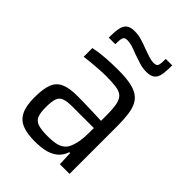

<svg xmlns="http://www.w3.org/2000/svg" viewBox="-211 -814 921 921"><g transform="rotate(45 249.0 -354.0)"><path d="M196.4 8Q145.2 8 111.7 -4.9Q78.2 -17.8 61.8 -50.1Q45.4 -82.4 45.4 -140.2Q45.4 -197.8 57.9 -230.7Q70.5 -263.5 101.3 -277.3Q132.1 -291.2 186.7 -291.2Q198.6 -291.2 217 -290.9Q235.5 -290.7 259.2 -290Q282.8 -289.2 306.5 -288.5Q330.2 -287.7 351 -286.7V-321.8Q351 -369.1 345.6 -395.9Q340.1 -422.7 326 -435.7Q311.9 -448.7 284.7 -452.4Q257.4 -456.1 213.9 -456.1Q195 -456.1 169.9 -454.4Q144.8 -452.7 119.8 -450.4Q94.8 -448.2 74.8 -445.3V-504.4Q110.7 -512 152 -515Q193.4 -518 237.3 -518Q285.1 -518 318.3 -511.9Q351.4 -505.8 372.2 -492.2Q393.1 -478.6 404.3 -456Q415.6 -433.4 419.8 -400.3Q424.1 -367.3 424.1 -322.9V0H358.6L355.6 -72.8H349.9Q337.9 -38.7 313.5 -21.1Q289.1 -3.5 258.8 2.3Q228.5 8 196.4 8ZM221.3 -53.3Q248.3 -53.3 270 -56.8Q291.7 -60.3 308 -70.8Q324.4 -81.4 332.7 -100.3Q342.6 -122.7 346.8 -148.2Q351 -173.6 351 -207.3V-238H205.4Q169.6 -238 150.5 -231Q131.5 -224.1 124.4 -204.5Q117.3 -184.8 117.3 -145.6Q117.3 -107.8 125.4 -88.1Q133.5 -68.5 156 -60.9Q178.6 -53.3 221.3 -53.3ZM94.8 -595.2Q94.8 -633.4 99.3 -657.7Q103.8 -681.9 118.2 -693.7Q132.6 -705.4 161.5 -705.4Q185.5 -705.4 209.9 -698.1Q234.3 -690.9 260.5 -680.6Q280.8 -673.3 299 -667.3Q317.1 -661.4 333.9 -661.4Q353.3 -661.4 357 -674.2Q360.7 -686.9 360.7 -716.4H404.5Q404.5 -677.7 400.3 -653.6Q396.1 -629.6 381.7 -617.9Q367.3 -606.2 338.3 -606.2Q313.3 -606.2 289.9 -613.6Q266.6 -621.1 240.8 -629.9Q219.6 -638.7 201.4 -644.4Q183.2 -650.1 166.4 -650.1Q147.5 -650.1 143.3 -636.9Q139.2 -623.6 139.2 -595.2Z"/></g></svg>

Font: Saira Thin SemiCondensed
Style: Regular
Weight: 100
Width: 4
Version: Version 1.101